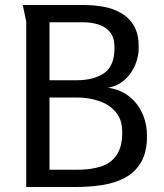

<svg xmlns="http://www.w3.org/2000/svg" viewBox="-20 -748 654 768"><path d="M535 -559Q535 -522 520.5 -487.5Q506 -453 478.5 -428.5Q451 -404 412 -397Q462 -390 496.5 -362.5Q531 -335 549.5 -294Q568 -253 568 -204Q568 -139 544 -98.5Q520 -58 479 -36.5Q438 -15 387 -7.5Q336 0 283 0H85V-662Q85 -663 81.5 -678Q78 -693 75 -709Q72 -725 71 -728H314Q357 -728 396.5 -720.5Q436 -713 467.5 -694Q499 -675 517 -642.5Q535 -610 535 -559ZM438 -557Q438 -597 420.5 -619Q403 -641 374 -650Q345 -659 311 -659H178V-427H285Q355 -427 396.5 -455.5Q438 -484 438 -557ZM469 -219Q469 -270 442.5 -300.5Q416 -331 374.5 -344.5Q333 -358 289 -358H178V-69H289Q342 -69 382.5 -81.5Q423 -94 446 -127Q469 -160 469 -219Z"/></svg>

Font: Rosario Light Light
Style: Regular
Weight: 300
Version: Version 1.101; ttfautohint (v1.8.1.43-b0c9)